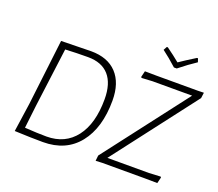

<svg xmlns="http://www.w3.org/2000/svg" viewBox="-135 -1025 1388 1221"><g transform="rotate(20 559.0 -414.0)"><path d="M1008 -833 1016 -809Q964 -775 903 -726H884Q831 -774 784 -809L797 -833H804Q854 -797 894 -764Q933 -791 1001 -833ZM354 -643Q467 -643 528 -578Q589 -513 589 -394Q589 -209 503.5 -102Q418 5 263 5Q189 5 72 0H71L99 -194L152 -639ZM1118 -640 1113 -602 683 -41H964L1042 -45L1046 -40L1036 1L946 0H663L619 2L623 -35L1054 -597H786L713 -593L709 -599L719 -640L801 -639H1076ZM143 -197 125 -42Q213 -36 272 -36Q398 -36 468.5 -128Q539 -220 539 -385Q539 -491 490.5 -546Q442 -601 349 -601Q271 -601 195 -597Z"/></g></svg>

Font: Alegreya Sans SC Light
Style: Italic
Weight: 300
Italic angle: -7°
Designer: Juan Pablo del Peral
Foundry: Huerta Tipografica
Version: Version 2.007